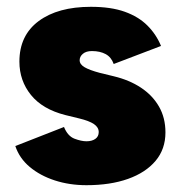

<svg xmlns="http://www.w3.org/2000/svg" viewBox="-20 -532 531 564"><path d="M234 12Q184 12 141 -2Q98 -16 67.5 -41.5Q37 -67 25 -103L168 -159Q179 -132 199 -124.5Q219 -117 234 -117Q250 -117 260 -124Q270 -131 270 -144Q270 -158 256 -167.5Q242 -177 213 -184L172 -194Q105 -211 71 -253Q37 -295 37 -351Q37 -428 93.5 -470Q150 -512 247 -512Q306 -512 346.5 -497.5Q387 -483 413 -457Q439 -431 453 -397L314 -344Q307 -364 290.5 -373Q274 -382 250 -382Q233 -382 223.5 -374Q214 -366 214 -355Q214 -343 228.5 -334.5Q243 -326 273 -318L314 -308Q360 -297 394 -274.5Q428 -252 447 -219Q466 -186 466 -143Q466 -94 437 -59.5Q408 -25 356 -6.5Q304 12 234 12Z"/></svg>

Font: Figtree Black
Style: Regular
Weight: 900
Designer: Erik Kennedy
Foundry: Erik Kennedy
Version: Version 2.001;gftools[0.9.30]